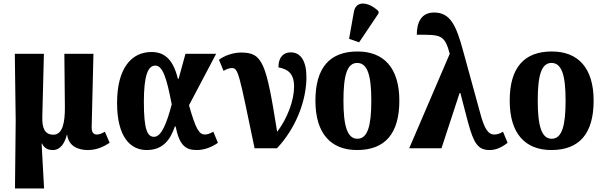

<svg xmlns="http://www.w3.org/2000/svg" viewBox="-20 -841 3425 1089"><path d="M65 228H230L216 -27H218C232 0 251 10 280 10C324 10 348 -32 359 -76H361C370 -8 429 10 478 10C528 10 566 -8 602 -31L575 -94C562 -86 545 -78 531 -78C513 -78 499 -86 500 -122L510 -536H345L348 -235C349 -144 334 -77 283 -77C234 -77 218 -114 220 -180L229 -536H64L69 -157Z M812 10C904 10 946 -48 972 -124H976C998 -13 1035 10 1097 10C1138 10 1183 -7 1216 -31L1190 -94C1172 -84 1156 -78 1143 -78C1110 -78 1091 -106 1052 -244L1206 -536H1032L993 -394H989C960 -514 905 -546 839 -546C724 -546 644 -452 644 -257C644 -65 719 10 812 10ZM854 -65C816 -65 796 -104 796 -264C796 -415 820 -469 861 -469C902 -469 925 -402 954 -249C926 -143 896 -65 854 -65Z M1424 0H1551C1661 -117 1718 -274 1718 -403C1718 -493 1687 -544 1629 -544C1594 -544 1560 -524 1559 -459C1611 -449 1648 -426 1648 -350C1648 -273 1612 -173 1552 -93C1490 -483 1471 -543 1348 -543C1301 -543 1252 -525 1222 -502L1248 -439C1264 -449 1282 -455 1294 -455C1332 -455 1334 -432 1424 0Z M2017 -601 2127 -765V-777C2076 -828 1999 -844 1987 -773L1960 -621ZM2005 10C2163 10 2245 -82 2245 -270C2245 -458 2155 -549 2008 -549C1851 -549 1769 -458 1769 -270C1769 -82 1858 10 2005 10ZM2007 -54C1949 -54 1928 -129 1928 -270C1928 -412 1948 -484 2006 -484C2065 -484 2086 -412 2086 -270C2086 -129 2066 -54 2007 -54Z M2301 0H2484L2587 -314H2591L2634 -149C2668 -23 2693 10 2758 10C2794 10 2827 -6 2859 -31L2833 -94C2818 -84 2800 -78 2784 -78C2748 -78 2727 -112 2704 -198L2606 -555C2567 -699 2533 -770 2442 -770C2370 -770 2344 -715 2344 -644C2480 -644 2501 -646 2531 -536Z M3107 10C3265 10 3347 -82 3347 -270C3347 -458 3257 -549 3110 -549C2953 -549 2871 -458 2871 -270C2871 -82 2960 10 3107 10ZM3109 -54C3051 -54 3030 -129 3030 -270C3030 -412 3050 -484 3108 -484C3167 -484 3188 -412 3188 -270C3188 -129 3168 -54 3109 -54Z"/></svg>

Font: Noto Serif Condensed ExtraBold
Style: Regular
Weight: 800
Width: 3
Designer: Monotype Design Team
Foundry: Monotype Imaging Inc.
Version: Version 2.013